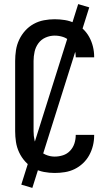

<svg xmlns="http://www.w3.org/2000/svg" viewBox="-20 -837 540 938"><path d="M247 8Q221 8 194.5 3Q168 -2 144.5 -15Q121 -28 103 -48Q85 -68 73.5 -92.5Q62 -117 58 -143.5Q54 -170 54 -196V-539Q54 -565 58 -591.5Q62 -618 73.5 -642.5Q85 -667 103 -687Q121 -707 144.5 -720Q168 -733 194.5 -738Q221 -743 247 -743Q272 -743 297 -739Q322 -735 344.5 -724Q367 -713 385.5 -695.5Q404 -678 416 -656Q428 -634 434 -609.5Q440 -585 440 -560V-557H350V-558Q350 -579 343.5 -599Q337 -619 322.5 -634.5Q308 -650 288 -656.5Q268 -663 247 -663Q224 -663 202.5 -653.5Q181 -644 167.5 -625.5Q154 -607 149 -584.5Q144 -562 144 -539V-196Q144 -173 149 -150.5Q154 -128 167.5 -109.5Q181 -91 202.5 -81.5Q224 -72 247 -72Q268 -72 288 -78.5Q308 -85 322.5 -100.5Q337 -116 343.5 -136Q350 -156 350 -177V-178H440V-175Q440 -150 434 -125.5Q428 -101 416 -79Q404 -57 385.5 -39.5Q367 -22 344.5 -11Q322 0 297 4Q272 8 247 8ZM138 81 84 65 362 -817 416 -801Z"/></svg>

Font: Iosevka SS18 Medium
Style: Regular
Weight: 500
Monospace: yes
Designer: Belleve Invis
Foundry: Belleve Invis
Version: Version 25.1.1; ttfautohint (v1.8.4)